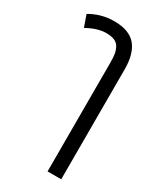

<svg xmlns="http://www.w3.org/2000/svg" viewBox="-206 -634 809 964"><g transform="rotate(30 198.5 -151.5)"><path d="M42 -456.1 18.1 -523.9Q83 -562 158.2 -562Q244.6 -562 283.9 -515.9Q323.2 -469.7 323.2 -378.9V258.8H244.1V-370.1Q244.1 -399.9 241.2 -419.2Q238.3 -438.5 229.2 -456.1Q220.2 -473.6 201.7 -481.9Q183.1 -490.2 153.8 -490.2Q101.6 -490.2 42 -456.1Z"/></g></svg>

Font: Noto Sans Thai Looped Condensed
Style: Regular
Weight: 400
Width: 3
Designer: Sasikarn Vongin, Ben Mitchell
Foundry: The Fontpad Ltd
Version: Version 1.00